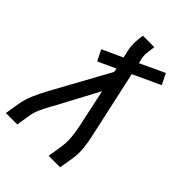

<svg xmlns="http://www.w3.org/2000/svg" viewBox="-216 -833 931 931"><g transform="rotate(45 249.5 -367.5)"><path d="M-1 0 11 -74Q17 -111 33 -147.5Q49 -184 68 -219L229 -512L226 -532L135 -490L107 -546L212 -594L203 -634Q198 -656 198.5 -680Q199 -704 203 -728L204 -735H282L281 -728Q278 -708 276 -688Q274 -668 279 -649L284 -627L410 -686L438 -630L297 -565L373 -219Q381 -184 385 -147.5Q389 -111 383 -74L371 0H292L304 -74Q309 -107 306.5 -140Q304 -173 297 -204L254 -405L137 -186Q136 -184 135 -182Q134 -180 132 -179V-178Q131 -176 131 -175.5Q131 -175 130 -174Q129 -173 128.5 -172Q128 -171 128 -170Q115 -147 104 -122.5Q93 -98 89 -74L77 0Z"/></g></svg>

Font: Iosevka Term Curly
Style: Italic
Weight: 400
Italic angle: -9°
Designer: Belleve Invis
Foundry: Belleve Invis
Version: Version 32.3.0